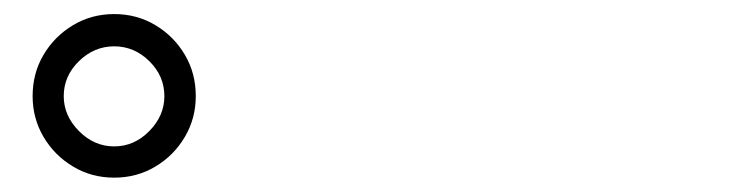

<svg xmlns="http://www.w3.org/2000/svg" viewBox="-20 -842 1040 269"><path d="M25.7 -707.3Q25.7 -739.4 41 -765.2Q56.3 -791.1 82.3 -806.7Q108.2 -822.3 140 -822.3Q171.8 -822.3 197.8 -806.7Q223.8 -791.1 239 -765.2Q254.3 -739.4 254.3 -707.3Q254.3 -676.2 239 -650.2Q223.8 -624.3 197.8 -608.7Q171.8 -593.1 140 -593.1Q108.2 -593.1 82.3 -608.7Q56.3 -624.3 41 -650.2Q25.7 -676.2 25.7 -707.3ZM69.3 -707.3Q69.3 -679.9 90.6 -658.4Q111.9 -636.9 140 -636.9Q168.1 -636.9 189.2 -658.4Q210.3 -679.9 210.3 -707.3Q210.3 -735.5 189.2 -756.3Q168.1 -777.1 140 -777.1Q111.9 -777.1 90.6 -756.3Q69.3 -735.5 69.3 -707.3Z"/></svg>

Font: Shanggu Sans SC VF
Style: Regular
Weight: 250
Designer: GuiWonder
Version: Version 1.021